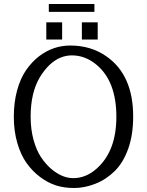

<svg xmlns="http://www.w3.org/2000/svg" viewBox="-20 -940 741 970"><path d="M49.8 0ZM226.6 -919.9H457V-879.9H226.6ZM49.8 0ZM473.6 -740.2ZM393.6 -827.1H473.6V-740.2H393.6ZM213.9 -827.1H293.9V-740.2H213.9ZM66.4 -483.4Q83 -543.9 111.3 -585Q141.1 -627.9 176.8 -655.3Q248 -710 335 -710Q439.5 -710 517.6 -655.3Q652.8 -561 652.8 -351.6Q652.8 -258.8 627.9 -189Q603 -118.7 559.8 -75.9Q516.6 -33.2 461.9 -11.7Q407.2 9.8 355.2 9.8Q303.2 9.8 262.5 -3.4Q221.7 -16.6 183.1 -45.4Q144.5 -74.2 115 -115.2Q85.4 -156.2 67.6 -217Q49.8 -277.8 49.8 -350.1Q49.8 -422.4 66.4 -483.4ZM343.3 -660.2Q313 -660.2 284.7 -648.4Q256.3 -636.7 229.5 -611.3Q203.1 -585.9 181.6 -550.3Q134.8 -472.2 134.8 -350.1Q134.8 -287.1 149.4 -233.6Q164.1 -180.2 187.5 -145.5Q210.9 -110.4 239.7 -85.9Q294.4 -40 350.1 -40Q414.6 -40 469.2 -88.9Q567.9 -177.2 567.9 -350.1Q567.9 -530.8 465.8 -614.3Q409.7 -660.2 343.3 -660.2Z"/></svg>

Font: Pfennig
Style: Medium
Weight: 500
Version: Version 20120410 ; ttfautohint (v0.8)